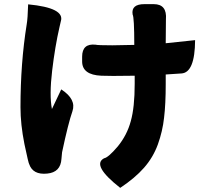

<svg xmlns="http://www.w3.org/2000/svg" viewBox="-20 -824 1040 928"><path d="M629 -607Q629 -740 621 -754Q613 -804 678 -804H723Q788 -804 782 -730L781 -615L923 -630Q922 -473 857 -469L781 -464Q781 -464 781 -418Q781 -320 773 -255Q766 -190 743 -126Q720 -63 676 -13Q632 37 561 84Q421 -26 483 -59Q503 -62 549 -116Q594 -171 612 -238Q631 -305 631 -419V-458Q596 -457 527 -457Q510 -457 470 -458Q377 -462 377 -527V-550Q377 -615 442 -608Q451 -605 523 -605ZM116 -803Q295 -786 274 -721L268 -695Q246 -600 232 -482Q218 -364 231 -297L276 -392Q350 -344 330 -286Q310 -229 280 -88L277 -56Q273 9 208 15Q139 22 121 -31Q118 -33 98 -128Q79 -223 79 -306Q79 -519 109 -706Q114 -734 116 -803Z"/></svg>

Font: Swei Half Moon CJK SC
Style: Black
Weight: 900
Version: Version 2.071